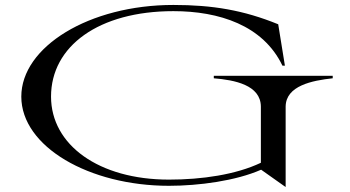

<svg xmlns="http://www.w3.org/2000/svg" viewBox="-20 -735 1411 775"><path d="M843 -429V-419C927 -412 1032 -392 1033 -305V-78C932 -30 795 -10 662 -10C379 -10 186 -150 186 -345C186 -549 379 -690 680 -690C864 -690 1042 -633 1120 -470H1130L1103 -637C963 -694 838 -715 680 -715C340 -715 66 -546 66 -345C66 -143 340 15 662 15C782 15 932 -5 1034 -50L1133 20V-305C1134 -389 1240 -410 1323 -419V-429Z"/></svg>

Font: Sprat Extended
Style: Regular
Weight: 400
Width: 9
Designer: Ethan Nakache
Foundry: Collletttivo
Version: Version 2.000;Glyphs 3.2 (3217)